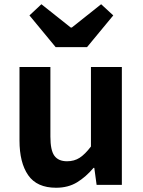

<svg xmlns="http://www.w3.org/2000/svg" viewBox="-20 -878 677 912"><path d="M246.4 13.8Q155.3 13.8 113.9 -45.8Q72.6 -105.3 72.6 -210.6V-559.8H219.4V-228.7Q219.4 -164.3 238.3 -138.2Q257.3 -112 298.6 -112Q332.7 -112 358.4 -128.6Q384.1 -145.2 412 -182.1V-559.8H558.8V0H438.9L427.9 -80.6H424.3Q388.2 -37.8 346 -12Q303.8 13.8 246.4 13.8ZM244.3 -654.2 119.9 -804.8 176.6 -857.9 316.2 -747.1H321L460.4 -857.9L518 -804.8L393.5 -654.2Z"/></svg>

Font: Shanggu Sans SC VF
Style: Regular
Weight: 250
Designer: GuiWonder
Version: Version 1.021